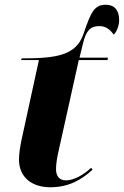

<svg xmlns="http://www.w3.org/2000/svg" viewBox="-20 -779 522 809"><path d="M192 10C270 10 324 -22 370 -64L364 -72C333 -43 292 -19 258 -19C230 -19 216 -37 216 -67C216 -88 221 -118 228 -148L312 -526H433L435 -536H315L330 -597C343 -651 362 -669 398 -669C425 -669 443 -656 459 -633C474 -648 482 -673 482 -695C482 -736 462 -759 426 -759C377 -759 363 -728 331 -634C300 -546 219 -533 71 -533L69 -526H144L71 -191C65 -162 60 -132 60 -105C61 -32 114 10 192 10Z"/></svg>

Font: Noto Serif Display SemiCondensed ExtraBold
Style: Italic
Weight: 800
Width: 4
Italic angle: -12°
Designer: Monotype Design Team
Foundry: Monotype Imaging Inc.
Version: Version 2.009